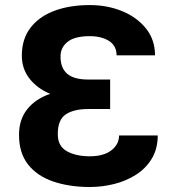

<svg xmlns="http://www.w3.org/2000/svg" viewBox="-20 -742 711 772"><path d="M422.9 -383.5V-303.6H334.2Q276.3 -303.6 244.1 -281.8Q212 -259.9 212.4 -202.4Q212 -155.2 248.2 -134.4Q284.4 -113.6 341.3 -113.6Q396.3 -113.6 427.4 -137.3Q458.5 -160.9 458.8 -197.4H614.3Q614 -143.1 590.2 -103.9Q566.4 -64.6 526.8 -39.4Q487.2 -14.2 438.9 -2.1Q390.6 9.9 341.3 9.9Q258.2 9.9 193.7 -12.3Q129.3 -34.4 92.9 -80.6Q56.5 -126.8 56.5 -198.9Q56.1 -260.3 89 -302.2Q121.8 -344.1 181.8 -364.7Q129.6 -386.4 98.7 -425.8Q67.8 -465.2 67.8 -518.5Q67.8 -584.5 102.1 -629.8Q136.4 -675.1 198 -698.3Q259.6 -721.6 341.3 -721.6Q411.9 -721.6 471.4 -697.1Q530.9 -672.6 567.1 -627.3Q603.3 -582 603.3 -519.5H448.9Q448.5 -558.2 418.3 -577.4Q388.1 -596.6 341.3 -596.6Q279.5 -596.6 251.2 -573.3Q223 -550.1 223.4 -514.9Q223 -469.5 249.8 -445.8Q276.6 -422.2 334.2 -422.2H422.9Z"/></svg>

Font: Inter UI
Style: Bold
Weight: 700
Designer: Rasmus Andersson
Foundry: rsms
Version: 3.2;8d6f07862